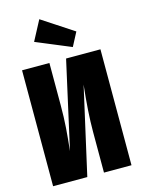

<svg xmlns="http://www.w3.org/2000/svg" viewBox="-139 -1034 822 1112"><g transform="rotate(-15 272.0 -477.5)"><path d="M507 0H342V-245Q342 -363 360 -523L242 0H37V-695H201V-443Q201 -368 196.5 -307Q192 -246 184 -171L301 -695H507ZM399 -831 356 -749 147 -836 210 -955Z"/></g></svg>

Font: Fira Sans Compressed ExtraBold
Style: Regular
Weight: 800
Width: 1
Designer: bBox Type GmbH & Carrois Corporate GbR & Edenspiekermann AG
Foundry: bBox Type GmbH & Carrois Corporate GbR & Edenspiekermann AG
Version: Version 4.301